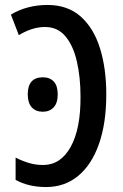

<svg xmlns="http://www.w3.org/2000/svg" viewBox="-20 -745 497 775"><path d="M166 10Q95 10 43 -19V-109Q68 -96 95.5 -87.5Q123 -79 154 -79Q225 -79 265.5 -152.5Q306 -226 305 -356Q305 -432 290.5 -496Q276 -560 244.5 -598Q213 -636 162 -636Q134 -636 107 -627Q80 -618 56 -603L24 -686Q57 -706 94.5 -715.5Q132 -725 171 -725Q253 -725 305.5 -678.5Q358 -632 383.5 -550.5Q409 -469 409 -364Q409 -248 379.5 -164Q350 -80 295.5 -35Q241 10 166 10ZM92 -364Q92 -433 153 -433Q181 -433 197 -416Q213 -399 213 -364Q213 -329 196.5 -311.5Q180 -294 153 -294Q124 -294 108 -312Q92 -330 92 -364Z"/></svg>

Font: Noto Sans ExtraCondensed Medium
Style: Regular
Weight: 500
Width: 2
Designer: Monotype Design Team
Foundry: Monotype Imaging Inc.
Version: Version 2.013; ttfautohint (v1.8.4.7-5d5b)